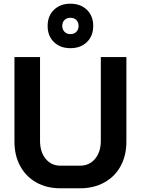

<svg xmlns="http://www.w3.org/2000/svg" viewBox="-20 -1008 760 1036"><path d="M58 -244V-700H196V-248Q196 -188 226.5 -151Q257 -114 306 -114H412Q462 -114 493 -151Q524 -188 524 -248V-700H662V-244Q662 -169 631 -112Q600 -55 543 -23.5Q486 8 412 8H306Q232 8 176 -23.5Q120 -55 89 -112Q58 -169 58 -244ZM237 -868Q237 -922 271 -955Q305 -988 360 -988Q415 -988 449 -955Q483 -922 483 -868Q483 -814 449 -781Q415 -748 360 -748Q305 -748 271 -781Q237 -814 237 -868ZM404 -868Q404 -888 392 -900Q380 -912 360 -912Q340 -912 328 -900Q316 -888 316 -868Q316 -849 328 -836.5Q340 -824 360 -824Q380 -824 392 -836.5Q404 -849 404 -868Z"/></svg>

Font: Stavian Bold
Style: Bold
Weight: 700
Version: Version 1.000; ttfautohint (v1.6)